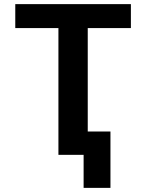

<svg xmlns="http://www.w3.org/2000/svg" viewBox="-20 -750 713 930"><path d="M515 -113V160H385V0H358H263V-614H54V-730H614V-614H405V-113Z"/></svg>

Font: Mplus 1p Bold
Style: Bold
Weight: 700
Version: Version 1.061